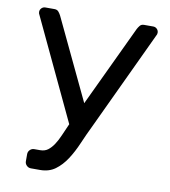

<svg xmlns="http://www.w3.org/2000/svg" viewBox="-80 -589 748 847"><g transform="rotate(10 293.5 -165.0)"><path d="M32 -489Q31 -492 31 -496Q31 -506 38 -513Q45 -520 55 -520H96Q108 -520 114.5 -512Q121 -504 125 -496L297 -134L468 -496Q472 -504 478.5 -512Q485 -520 497 -520H538Q548 -520 555 -513Q562 -506 562 -496Q562 -492 561 -489L350 -40Q330 1 312.5 42Q295 83 273.5 116Q252 149 224 169.5Q196 190 156 190H115Q104 190 96 182Q88 174 88 163V131Q88 120 96 112Q104 104 115 104H141Q162 104 176 93.5Q190 83 202 65Q214 47 224.5 22.5Q235 -2 248 -31Z"/></g></svg>

Font: Rubik
Style: Regular
Weight: 400
Designer: Hubert & Fischer
Foundry: Hubert & Fischer
Version: Version 1.002; ttfautohint (v1.6)